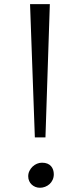

<svg xmlns="http://www.w3.org/2000/svg" viewBox="-20 -889 395 920"><path d="M115.2 -44.4Q115.2 -58.1 121.1 -70.1Q127 -82 136.2 -90.8Q145.5 -99.6 157.2 -104.5Q168.9 -109.4 181.2 -109.4Q196.3 -109.4 207 -105Q217.8 -100.6 224.6 -92.8Q231.4 -85 234.6 -75Q237.8 -64.9 237.8 -54.2Q237.8 -39.6 232.2 -27.3Q226.6 -15.1 217.3 -6.8Q208 1.5 196 6.1Q184.1 10.7 171.4 10.7Q160.2 10.7 150.1 6.8Q140.1 2.9 132.3 -4.2Q124.5 -11.2 119.9 -21.5Q115.2 -31.7 115.2 -44.4ZM124 -869.1H218.8L197.8 -230.5H147Z"/></svg>

Font: MerriweatherLight
Style: Regular
Weight: 300
Designer: Eben Sorkin ( sorkintype@gmail.com )
Foundry: Eben Sorkin
Version: Version 1.055; ttfautohint (v1.4.1)